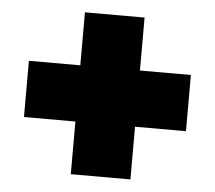

<svg xmlns="http://www.w3.org/2000/svg" viewBox="-43 -646 675 603"><g transform="rotate(5 294.5 -345.0)"><path d="M201.2 -600.1H389.2V-433.1H549.8V-255.9H389.2V-89.8H201.2V-255.9H39.1V-433.1H201.2Z"/></g></svg>

Font: Poppins ExtraBold
Style: Regular
Weight: 800
Designer: Ninad Kale (Devanagari), Jonny Pinhorn (Latin)
Foundry: Indian Type Foundry
Version: Version 3.200;PS 1.000;hotconv 16.6.54;makeotf.lib2.5.65590